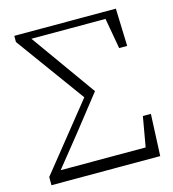

<svg xmlns="http://www.w3.org/2000/svg" viewBox="-108 -813 815 902"><g transform="rotate(-15 299.5 -361.5)"><path d="M31 0V-40L299 -374L298 -344L44 -693V-723H538L544 -540H505L473 -720L503 -689H307H112V-676L101 -713L343 -374L210 -205L71 -32L83 -74V-57H532L498 -20L530 -203H569L560 0Z"/></g></svg>

Font: Noto Serif KR ExtraLight
Style: Regular
Weight: 200
Designer: Ryoko NISHIZUKA 西塚涼子 (kana & ideographs); Frank Grießhammer (Latin, Greek & Cyrillic); Wenlong ZHANG 张文龙 (bopomofo); San
Foundry: Adobe
Version: Version 2.002-H1;hotconv 1.1.0;makeotfexe 2.6.0